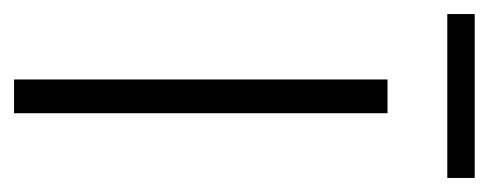

<svg xmlns="http://www.w3.org/2000/svg" viewBox="-250 -464 695 273"><g transform="rotate(90 97.5 -327.5)"><path d="M214 -655H-19V-616H214ZM122 0V-531H74V0Z"/></g></svg>

Font: Noto Sans Armenian Condensed ExtraLight
Style: Regular
Weight: 200
Width: 3
Designer: Monotype Design Team
Foundry: Monotype Imaging Inc.
Version: Version 2.008